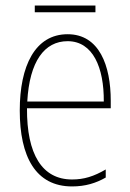

<svg xmlns="http://www.w3.org/2000/svg" viewBox="-20 -660 468 690"><path d="M323 -640H105V-616H323ZM223 -537C106 -537 51 -423 51 -263C51 -97 108 10 239 10C287 10 325 -2 360 -22V-51C317 -26 282 -15 239 -15C131 -15 76 -106 77 -271H378V-298C378 -424 337 -537 223 -537ZM223 -512C314 -512 354 -417 353 -295H78C86 -440 140 -512 223 -512Z"/></svg>

Font: Noto Sans Sinhala Condensed Thin
Style: Regular
Weight: 100
Width: 3
Designer: Jelle Bosma - Monotype Design Team
Foundry: Monotype Imaging Inc.
Version: Version 2.006